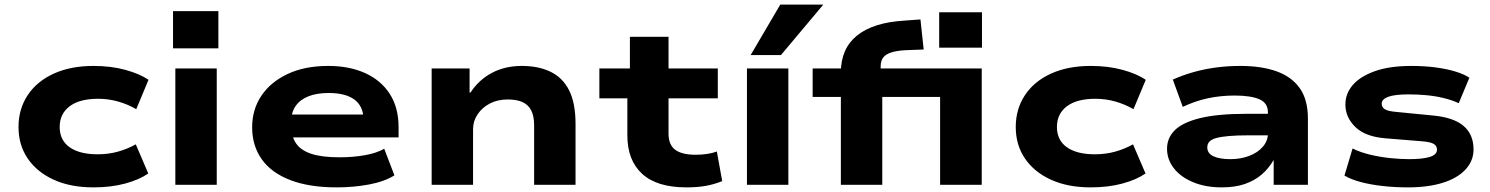

<svg xmlns="http://www.w3.org/2000/svg" viewBox="-20 -799 6439 830"><path d="M384 11Q285 11 212.5 -22Q140 -55 100 -113.5Q60 -172 60 -250Q60 -328 100 -388Q140 -448 213 -481Q286 -514 384 -514Q460 -514 522 -497Q584 -480 622 -454L569 -327Q533 -348 491 -360Q449 -372 404 -372Q324 -372 281 -339.5Q238 -307 238 -250Q238 -193 281 -162.5Q324 -132 402 -132Q449 -132 490 -143.5Q531 -155 567 -175L621 -49Q582 -22 521 -5.5Q460 11 384 11Z M728 -590V-751H924V-590ZM738 0V-503H917V0Z M1435 11Q1317 11 1235 -20.5Q1153 -52 1111.5 -110.5Q1070 -169 1070 -249Q1070 -325 1109.5 -384.5Q1149 -444 1223 -479Q1297 -514 1399 -514Q1490 -514 1558.5 -483Q1627 -452 1665 -393Q1703 -334 1703 -249V-205H1211V-304H1572L1552 -283Q1550 -341 1511.5 -369Q1473 -397 1401 -397Q1350 -397 1314 -383Q1278 -369 1258.5 -341.5Q1239 -314 1239 -273V-256Q1239 -211 1259 -180.5Q1279 -150 1324.5 -134.5Q1370 -119 1448 -119Q1506 -119 1557 -128Q1608 -137 1641 -156L1685 -41Q1642 -14 1575.5 -1.5Q1509 11 1435 11Z M1846 0V-503H2010V-399H2014Q2050 -454 2106.5 -484Q2163 -514 2236 -514Q2308 -514 2360.5 -488.5Q2413 -463 2440.5 -408Q2468 -353 2468 -263V0H2289V-257Q2289 -298 2276 -322.5Q2263 -347 2238 -358Q2213 -369 2175 -369Q2131 -369 2097.5 -351.5Q2064 -334 2044.5 -304.5Q2025 -275 2025 -241V0Z M2947 11Q2820 11 2756 -47.5Q2692 -106 2692 -214V-374H2571V-503H2703V-640H2870V-503H3083V-374H2870V-221Q2870 -173 2899 -151.5Q2928 -130 2987 -130Q3013 -130 3036.5 -133.5Q3060 -137 3079 -144L3102 -16Q3067 -2 3031 4.5Q2995 11 2947 11Z M3209 0V-503H3388V0ZM3225 -561 3353 -779H3539L3356 -561Z M3615 0V-380H3493V-503H3651L3615 -468V-486Q3615 -589 3685 -645.5Q3755 -702 3891 -710L3959 -715L3973 -585L3894 -582Q3859 -580 3835 -573Q3811 -566 3799 -551.5Q3787 -537 3787 -512V-463L3726 -503H4224V0H4044V-380H3794V0ZM4040 -593V-746H4225V-593Z M4695 11Q4596 11 4523.5 -22Q4451 -55 4411 -113.5Q4371 -172 4371 -250Q4371 -328 4411 -388Q4451 -448 4524 -481Q4597 -514 4695 -514Q4771 -514 4833 -497Q4895 -480 4933 -454L4880 -327Q4844 -348 4802 -360Q4760 -372 4715 -372Q4635 -372 4592 -339.5Q4549 -307 4549 -250Q4549 -193 4592 -162.5Q4635 -132 4713 -132Q4760 -132 4801 -143.5Q4842 -155 4878 -175L4932 -49Q4893 -22 4832 -5.5Q4771 11 4695 11Z M5261 11Q5192 11 5138.5 -11Q5085 -33 5055 -71Q5025 -109 5025 -156Q5025 -203 5059 -236.5Q5093 -270 5168.5 -288.5Q5244 -307 5368 -307H5484V-214H5378Q5327 -214 5293 -211Q5259 -208 5238.5 -202.5Q5218 -197 5208.5 -187Q5199 -177 5199 -162Q5199 -136 5225.5 -123.5Q5252 -111 5299 -111Q5343 -111 5380 -125Q5417 -139 5439 -164.5Q5461 -190 5461 -221V-314Q5461 -354 5424 -370Q5387 -386 5317 -386Q5258 -386 5203 -374.5Q5148 -363 5093 -337L5050 -455Q5095 -475 5142 -488Q5189 -501 5239 -507.5Q5289 -514 5342 -514Q5434 -514 5499 -490.5Q5564 -467 5599 -417.5Q5634 -368 5634 -286V0H5486V-106H5485Q5464 -70 5433.5 -44Q5403 -18 5361 -3.5Q5319 11 5261 11Z M6067 11Q6008 11 5956 5Q5904 -1 5862.5 -12Q5821 -23 5792 -40L5827 -157Q5862 -140 5904.5 -130Q5947 -120 5990.5 -115.5Q6034 -111 6072 -111Q6129 -111 6160.5 -120.5Q6192 -130 6192 -152Q6192 -168 6178.5 -176.5Q6165 -185 6130 -188L5970 -201Q5882 -208 5839 -250Q5796 -292 5796 -347Q5796 -394 5827.5 -431Q5859 -468 5922.5 -491Q5986 -514 6082 -514Q6138 -514 6186.5 -507.5Q6235 -501 6272.5 -489.5Q6310 -478 6332 -463L6286 -353Q6255 -367 6219.5 -375.5Q6184 -384 6146 -387.5Q6108 -391 6070 -391Q6009 -391 5981 -380.5Q5953 -370 5953 -351Q5953 -335 5967 -326.5Q5981 -318 6018 -315L6171 -300Q6263 -292 6306.5 -255Q6350 -218 6350 -153Q6350 -104 6315.5 -66.5Q6281 -29 6217.5 -9Q6154 11 6067 11Z"/></svg>

Font: Nunito Sans 7pt Expanded ExtraBold
Style: Regular
Weight: 800
Width: 7
Designer: Vernon Adams
Foundry: Vernon Adams
Version: Version 3.101;gftools[0.9.27]